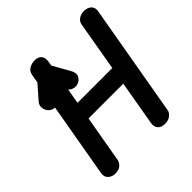

<svg xmlns="http://www.w3.org/2000/svg" viewBox="-246 -1174 1370 1370"><g transform="rotate(-45 439.0 -489.5)"><path d="M146.5 0Q110 0 89.8 -21Q69.5 -42 75 -73.5L222.5 -917Q228 -949.5 253.5 -964.2Q279 -979 309.5 -979Q343 -979 360.8 -959Q378.5 -939 372 -899L311 -548H662L727 -923.5Q731.5 -948 753.5 -963.5Q775.5 -979 807 -979Q842 -979 862.8 -959Q883.5 -939 876.5 -903L728.5 -55.5Q724.5 -33 702.5 -16.5Q680.5 0 647 0Q610 0 592.2 -20.5Q574.5 -41 579.5 -73.5L638.5 -413.5H287.5L226 -61Q222.5 -38 203.5 -19Q184.5 0 146.5 0ZM404.5 -642.5Q377.5 -634.5 352.8 -646Q328 -657.5 318.5 -682.5L285 -771L231 -675Q211 -638.5 181 -637.2Q151 -636 129.5 -655Q109 -674.5 106 -702Q103 -729.5 121.5 -750.5L246 -893Q257 -905.5 270.8 -911.2Q284.5 -917 298.5 -917Q315.5 -917 331.2 -910Q347 -903 357.5 -884.5L439 -740Q459.5 -703.5 445.8 -677.2Q432 -651 404.5 -642.5Z"/></g></svg>

Font: Edu QLD Hand
Style: Regular
Weight: 400
Designer: Tina and Corey Anderson, Eben Sorkin
Foundry: Sorkin Type Co.
Version: Version 2.000